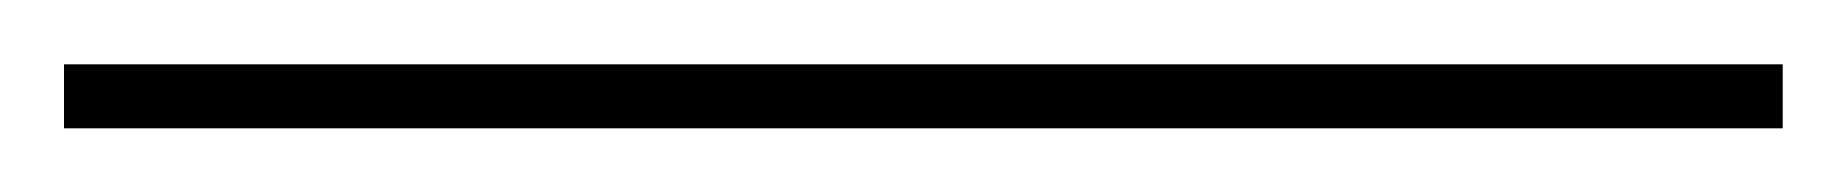

<svg xmlns="http://www.w3.org/2000/svg" viewBox="-20 164 577 60"><path d="M0 204.1V184.1H537.1V204.1Z"/></svg>

Font: Montserrat
Style: Thin
Weight: 250
Designer: Julieta Ulanovsky
Foundry: Julieta Ulanovsky
Version: Version 1.000;PS 002.000;hotconv 1.0.70;makeotf.lib2.5.58329